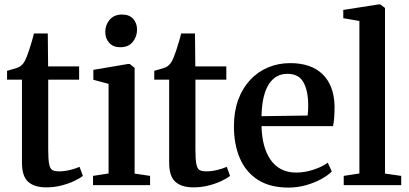

<svg xmlns="http://www.w3.org/2000/svg" viewBox="-20 -839 1852 870"><path d="M190 10Q136 10 107.8 -15Q79.5 -40 79.5 -102.5V-478H12V-518Q21.5 -521 33.2 -524.2Q45 -527.5 55.5 -531Q66 -534.5 71.5 -538.5Q78.5 -543.5 83.5 -549.5Q88.5 -555.5 92.8 -563.5Q97 -571.5 101 -581.5Q106 -593.5 112.2 -612.8Q118.5 -632 124.5 -652.5Q130.5 -673 134 -687.5H196.5L198 -538H338.5V-478H198.5V-161.5Q198.5 -116 202.8 -95Q207 -74 217.8 -68.2Q228.5 -62.5 249 -62.5Q272 -62.5 298.8 -69.2Q325.5 -76 340.5 -83L355.5 -42Q340.5 -30 314.5 -18Q288.5 -6 256.5 2Q224.5 10 190 10Z M401.5 0V-42L472 -53V-459L403 -477.5V-522.5L559.5 -549H568L590 -531.5V-52.5L660 -42V0ZM524.5 -625Q492.5 -625 474.8 -645Q457 -665 457 -694Q457 -726 476.8 -749.5Q496.5 -773 533 -773H534Q566 -773 583.5 -753.5Q601 -734 601 -705Q601 -673 581.5 -649Q562 -625 525.5 -625Z M857 10Q803 10 774.8 -15Q746.5 -40 746.5 -102.5V-478H679V-518Q688.5 -521 700.2 -524.2Q712 -527.5 722.5 -531Q733 -534.5 738.5 -538.5Q745.5 -543.5 750.5 -549.5Q755.5 -555.5 759.8 -563.5Q764 -571.5 768 -581.5Q773 -593.5 779.2 -612.8Q785.5 -632 791.5 -652.5Q797.5 -673 801 -687.5H863.5L865 -538H1005.5V-478H865.5V-161.5Q865.5 -116 869.8 -95Q874 -74 884.8 -68.2Q895.5 -62.5 916 -62.5Q939 -62.5 965.8 -69.2Q992.5 -76 1007.5 -83L1022.5 -42Q1007.5 -30 981.5 -18Q955.5 -6 923.5 2Q891.5 10 857 10Z M1287.5 11Q1203.5 11 1148.8 -24Q1094 -59 1067 -121.5Q1040 -184 1040 -267Q1040 -333.5 1059.2 -386.2Q1078.5 -439 1113 -476.2Q1147.5 -513.5 1194 -533.2Q1240.5 -553 1295 -553Q1389.5 -553 1441.5 -502.8Q1493.5 -452.5 1496 -358.5Q1496 -327 1494.2 -305Q1492.5 -283 1489 -267.5H1165Q1166 -220.5 1176.2 -181.8Q1186.5 -143 1206 -115Q1225.5 -87 1254.5 -72Q1283.5 -57 1322.5 -57Q1362 -57 1402.5 -70.8Q1443 -84.5 1465 -102L1483.5 -62Q1466.5 -44.5 1436 -27.8Q1405.5 -11 1366.8 0Q1328 11 1287.5 11ZM1165 -312.5 1374 -315.5Q1375.5 -326.5 1376 -338.8Q1376.5 -351 1376.5 -362Q1376.5 -427 1355.2 -465.8Q1334 -504.5 1282 -504.5Q1256.5 -504.5 1235.8 -493.5Q1215 -482.5 1199.5 -459.5Q1184 -436.5 1175 -400Q1166 -363.5 1165 -312.5Z M1608.5 -53V-744L1535.5 -756.5V-794L1695.5 -819H1703L1724.5 -803V-52.5L1798 -42V0H1537.5V-42Z"/></svg>

Font: Merriweather 60pt SemiBold
Style: Regular
Weight: 600
Version: Version 2.100